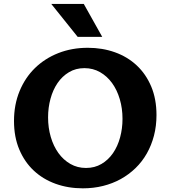

<svg xmlns="http://www.w3.org/2000/svg" viewBox="-20 -975 895 1004"><path d="M429.7 -96.7Q475.1 -96.7 510.7 -117.7Q546.4 -138.7 570.8 -174.1Q595.2 -209.5 607.9 -256.1Q620.6 -302.7 620.6 -353.5Q620.6 -408.2 606.4 -456.3Q592.3 -504.4 566.2 -540.5Q540 -576.7 503.2 -597.7Q466.3 -618.7 421.4 -618.7Q376 -618.7 340.6 -597.4Q305.2 -576.2 281 -540.8Q256.8 -505.4 244.1 -458.7Q231.4 -412.1 231.4 -361.3Q231.4 -306.6 245.6 -258.5Q259.8 -210.4 285.6 -174.6Q311.5 -138.7 348.1 -117.7Q384.8 -96.7 429.7 -96.7ZM413.1 9.8Q336.4 9.8 270.8 -13.9Q205.1 -37.6 156.7 -82.8Q108.4 -127.9 80.8 -193.4Q53.2 -258.8 53.2 -342.3Q53.2 -427.7 82.3 -498.3Q111.3 -568.8 162.8 -619.1Q214.4 -669.4 284.9 -697.3Q355.5 -725.1 439 -725.1Q515.1 -725.1 580.8 -701.7Q646.5 -678.2 694.8 -633.1Q743.2 -587.9 770.8 -522.5Q798.3 -457 798.3 -373.5Q798.3 -316.4 785.2 -265.9Q772 -215.3 747.8 -172.6Q723.6 -129.9 689 -96.2Q654.3 -62.5 611.6 -38.8Q568.8 -15.1 518.8 -2.7Q468.8 9.8 413.1 9.8ZM386.2 -782.2 248 -954.6H418L514.6 -782.2Z"/></svg>

Font: Proza Libre
Style: Bold
Weight: 700
Designer: Jasper de Waard
Foundry: Jasper de Waard
Version: Version 1.000; ttfautohint (v1.4.1.8-43bc)